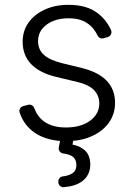

<svg xmlns="http://www.w3.org/2000/svg" viewBox="-20 -574 553 796"><path d="M221.9 182.5V179Q221.6 170.8 226.7 164.6Q231.9 158.4 240.1 157.3Q262.1 154.8 276.3 146.7Q296.5 135.7 296.5 110.8Q296.5 84.2 278.1 73.2Q265.3 65.3 241.1 62.1Q233.7 61.1 228.5 55Q223.4 49 223.4 41.5Q223.4 38.7 223.7 37.3L229 10.3Q165.8 5.3 122.2 -24.9Q79.2 -54.7 61.4 -107.6Q60.4 -110.8 60.4 -114Q60.4 -121.1 64.8 -126.8Q69.2 -132.5 76.3 -134.2L97.3 -139.6Q100.9 -140.3 102.3 -140.3Q108.7 -140.3 114.2 -136.5Q119.7 -132.8 121.8 -126.4Q135.3 -90.2 162.6 -70.3Q197.8 -45.5 253.2 -45.5Q316.1 -45.5 354 -73.9Q391.7 -102.3 391.7 -144.9Q391.7 -177.6 369.7 -200.6Q347.3 -223 302.6 -233.7L213.4 -255Q142.8 -272 108 -309.3Q73.9 -346.2 73.9 -400.9Q73.9 -446.4 98.4 -480.5Q122.5 -514.6 166.2 -534.4Q208.5 -554 264.2 -554Q339.5 -554 384.2 -519.9Q420.8 -492.5 440.3 -449.2Q442.1 -445.7 442.1 -440.3Q442.1 -433.6 438 -428.1Q433.9 -422.6 427.2 -420.5L409.1 -415.1Q405.5 -414.4 403.8 -414.4Q397.7 -414.4 392.6 -417.6Q387.4 -420.8 384.6 -426.5Q377.8 -441.1 367.2 -454.5Q351.2 -474.8 326.3 -486.5Q301.5 -498.2 264.2 -498.2Q209.2 -498.2 173.3 -471.9Q137.8 -445.3 137.8 -403.8Q137.8 -368.3 161.9 -346.6Q186.1 -324.9 237.2 -312.1L320 -291.9Q388.5 -274.9 422.9 -238.6Q457 -202.4 457 -147.7Q457 -101.6 431.5 -65.3Q405.5 -29.5 360.1 -9.2Q326 6.4 283.4 9.9L280.5 25.6Q311.1 30.5 332.7 50.1Q354 70.3 354.4 109Q353.7 152.3 321 177.2Q293.7 197.8 244.7 202.1Q235.8 202.8 229.2 197.1Q222.7 191.4 221.9 182.5Z"/></svg>

Font: DeltaSans Light
Style: Regular
Weight: 300
Designer: Rasmus Andersson
Foundry: rsms
Version: Version 3.012